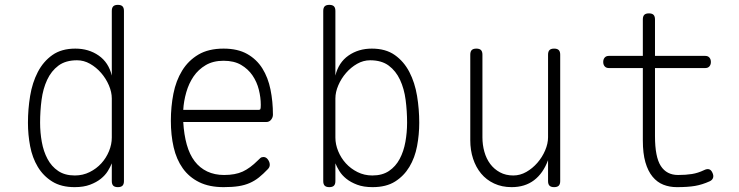

<svg xmlns="http://www.w3.org/2000/svg" viewBox="-20 -760 3040 790"><path d="M465 10Q452 10 446 4Q440 -2 440 -15V-88Q434 -73 423.5 -56Q413 -39 395 -24.5Q377 -10 350.5 0Q324 10 287 10Q232 10 195 -13Q158 -36 135.5 -73.5Q113 -111 104 -158.5Q95 -206 95 -255Q95 -311 104 -365.5Q113 -420 135.5 -463.5Q158 -507 195.5 -533.5Q233 -560 290 -560Q345 -560 386 -531.5Q427 -503 440 -449V-715Q440 -728 446 -734Q452 -740 465 -740Q478 -740 484 -734Q490 -728 490 -715V-15Q490 -2 484 4Q478 10 465 10ZM288 -38Q321 -38 349 -52Q377 -66 397 -88Q417 -110 428.5 -138Q440 -166 440 -194V-355Q440 -381 428 -409Q416 -437 396 -460Q376 -483 350.5 -497.5Q325 -512 297 -512Q250 -512 220.5 -490Q191 -468 174 -431.5Q157 -395 151 -349Q145 -303 145 -255Q145 -215 152 -176Q159 -137 175.5 -106Q192 -75 219.5 -56.5Q247 -38 288 -38Z M1064 -114Q1075 -114 1082.5 -103.5Q1090 -93 1090 -82Q1090 -77 1088 -72.5Q1086 -68 1082 -64Q1063 -44 1045.5 -30Q1028 -16 1007.5 -7Q987 2 961.5 6Q936 10 900 10Q841 10 799.5 -10.5Q758 -31 732 -67.5Q706 -104 694.5 -154Q683 -204 683 -263Q683 -321 693.5 -374.5Q704 -428 729.5 -469.5Q755 -511 796.5 -535.5Q838 -560 900 -560Q958 -560 997 -538Q1036 -516 1059.5 -478.5Q1083 -441 1093 -391.5Q1103 -342 1103 -288Q1103 -277 1095.5 -267.5Q1088 -258 1076 -258H734Q737 -206 748.5 -165Q760 -124 781 -96.5Q802 -69 832.5 -54.5Q863 -40 902 -40Q948 -40 978.5 -54Q1009 -68 1041 -100Q1046 -105 1051 -109.5Q1056 -114 1064 -114ZM734 -308H1045Q1050 -308 1051.5 -311.5Q1053 -315 1053 -329Q1053 -359 1045 -391Q1037 -423 1019 -449.5Q1001 -476 972 -493Q943 -510 900 -510Q857 -510 826.5 -492Q796 -474 776.5 -445.5Q757 -417 746.5 -380.5Q736 -344 734 -308Z M1335 10Q1322 10 1316 4Q1310 -2 1310 -15V-715Q1310 -728 1316 -734Q1322 -740 1335 -740Q1348 -740 1354 -734Q1360 -728 1360 -715V-449Q1373 -503 1414 -531.5Q1455 -560 1510 -560Q1567 -560 1604.5 -533.5Q1642 -507 1664.5 -463.5Q1687 -420 1696 -365.5Q1705 -311 1705 -255Q1705 -206 1696 -158.5Q1687 -111 1664.5 -73.5Q1642 -36 1605.5 -13Q1569 10 1513 10Q1476 10 1449.5 0Q1423 -10 1405 -24.5Q1387 -39 1376.5 -56Q1366 -73 1360 -88V-15Q1360 -2 1354 4Q1348 10 1335 10ZM1512 -38Q1553 -38 1580.5 -56.5Q1608 -75 1624.5 -106Q1641 -137 1648 -176Q1655 -215 1655 -255Q1655 -303 1649 -349Q1643 -395 1626 -431.5Q1609 -468 1579.5 -490Q1550 -512 1503 -512Q1475 -512 1449.5 -497.5Q1424 -483 1404 -460Q1384 -437 1372 -409Q1360 -381 1360 -355V-194Q1360 -166 1371.5 -138Q1383 -110 1403 -88Q1423 -66 1451 -52Q1479 -38 1512 -38Z M2235 -195V-535Q2235 -548 2241 -554Q2247 -560 2260 -560Q2273 -560 2279 -554Q2285 -548 2285 -535V-15Q2285 -2 2279 4Q2273 10 2260 10Q2247 10 2241 4Q2235 -2 2235 -15V-101Q2215 -47 2177.5 -18.5Q2140 10 2085 10Q2045 10 2013 -5Q1981 -20 1959.5 -46Q1938 -72 1926.5 -107Q1915 -142 1915 -183V-535Q1915 -548 1921 -554Q1927 -560 1940 -560Q1953 -560 1959 -554Q1965 -548 1965 -535V-195Q1965 -164 1973 -135.5Q1981 -107 1997 -85.5Q2013 -64 2037 -51Q2061 -38 2092 -38Q2120 -38 2145.5 -52.5Q2171 -67 2191 -90Q2211 -113 2223 -141Q2235 -169 2235 -195Z M2882 -530Q2893 -530 2899 -523Q2905 -516 2905 -505Q2905 -494 2899 -487Q2893 -480 2882 -480H2675V-200Q2675 -114 2699 -77Q2723 -40 2770 -40Q2802 -40 2827 -44Q2852 -48 2877 -60Q2889 -66 2897.5 -63.5Q2906 -61 2911 -50Q2917 -38 2914 -28.5Q2911 -19 2900 -14Q2869 0 2839.5 5Q2810 10 2765 10Q2735 10 2709.5 0Q2684 -10 2665 -33Q2646 -56 2635.5 -92.5Q2625 -129 2625 -182V-480H2485Q2474 -480 2468 -487Q2462 -494 2462 -505Q2462 -516 2468 -523Q2474 -530 2485 -530H2625V-680Q2625 -693 2631 -699Q2637 -705 2650 -705Q2663 -705 2669 -699Q2675 -693 2675 -680V-530Z"/></svg>

Font: Maple Mono Thin
Style: Regular
Weight: 250
Monospace: yes
Designer: subframe7536
Version: Version 7.000